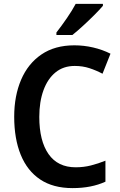

<svg xmlns="http://www.w3.org/2000/svg" viewBox="-20 -957 616 987"><path d="M364 -618Q306 -618 265.5 -585Q225 -552 203.5 -493Q182 -434 182 -356Q182 -233 229.5 -165Q277 -97 369 -97Q410 -97 447.5 -106.5Q485 -116 522 -131V-23Q450 10 353 10Q253 10 186.5 -34.5Q120 -79 86.5 -161.5Q53 -244 53 -357Q53 -464 88.5 -547Q124 -630 193 -677Q262 -724 362 -724Q411 -724 458.5 -713Q506 -702 548 -681L507 -578Q475 -595 440 -606.5Q405 -618 364 -618ZM509 -927Q493 -908 465 -880Q437 -852 406.5 -824Q376 -796 352 -777H270V-790Q295 -822 323 -862.5Q351 -903 369 -937H509Z"/></svg>

Font: Noto Sans Hebrew SemiCondensed SemiBold
Style: Regular
Weight: 600
Width: 4
Designer: Monotype Design Team
Foundry: Monotype Imaging Inc.
Version: Version 2.004; ttfautohint (v1.8.4.7-5d5b)